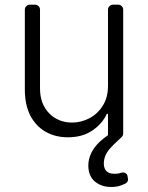

<svg xmlns="http://www.w3.org/2000/svg" viewBox="-20 -565 617 800"><path d="M513.5 182.5Q513.5 187.9 510.7 192.5Q507.8 197.1 502.8 199.6Q493.3 204.5 484.7 207.4Q467 214.1 443.2 214.1Q402.3 214.1 375 191.1Q348 168 348 123.9Q348 98.7 360.1 72.8Q371.4 48.7 396.7 24.5Q412.3 10.3 430 -1.8V-90.6H425.1Q405.9 -48.7 364.3 -21Q323.2 7.1 262.8 7.1Q210.9 7.1 170.1 -16Q130 -38.7 106.5 -83.1Q83.5 -127.5 83.5 -192.1V-524.9Q83.5 -533.4 89.7 -539.4Q95.9 -545.5 104.4 -545.5H126.1Q134.6 -545.5 140.6 -539.4Q146.7 -533.4 146.7 -524.9V-196Q146.7 -132.8 184.3 -93.4Q222.3 -54.3 280.9 -54.3Q317.5 -54.3 351.9 -72.1Q386.4 -89.8 408 -124.3Q430 -157.7 430 -208.5V-524.9Q430 -533.4 436.3 -539.4Q442.5 -545.5 451 -545.5H472.7Q481.2 -545.5 487.2 -539.4Q493.3 -533.4 493.3 -524.9V-9.2Q493.3 -0.4 486.9 6Q448.5 41.2 436.4 55.8Q412.6 84.5 412.6 116.1Q412.6 137.1 423.7 148.1Q434.3 159.1 457.4 159.1Q474.1 159.1 485.8 154.5H486.2Q489.3 153.4 492.5 153.4Q499.3 153.4 504.8 157.7Q510.3 161.9 511.4 169L513.1 179Q513.5 180 513.5 182.5Z"/></svg>

Font: DeltaSans Light
Style: Regular
Weight: 300
Designer: Rasmus Andersson
Foundry: rsms
Version: Version 3.012